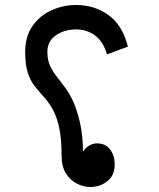

<svg xmlns="http://www.w3.org/2000/svg" viewBox="-20 -716 637 770"><path d="M343 34Q315 34 288.5 20.5Q262 7 244.5 -20.5Q227 -48 227 -91Q227 -163 216.5 -208Q206 -253 189.5 -281Q173 -309 154.5 -329Q136 -349 119 -370.5Q102 -392 91.5 -424Q81 -456 81 -508Q81 -570 110.5 -612Q140 -654 187 -675Q234 -696 285 -696Q358 -696 414.5 -656Q471 -616 493 -529L409 -498Q394 -550 360 -574.5Q326 -599 282 -598Q236 -597 203 -573.5Q170 -550 170 -508Q170 -476 180.5 -453Q191 -430 207.5 -409Q224 -388 242.5 -363Q261 -338 277 -301Q291 -267 301.5 -220.5Q312 -174 313 -108Q324 -125 339 -133Q354 -141 369 -141Q404 -141 422 -116Q440 -91 440 -57Q440 -12 410 11Q380 34 343 34Z"/></svg>

Font: Noto Sans Arabic Med
Style: Regular
Weight: 500
Designer: Monotype Design Team, Nadine Chahine, Nizar Qandah and Khaled Hosny
Foundry: Monotype Imaging Inc.
Version: Version 2.012; ttfautohint (v1.8.4.7-5d5b)